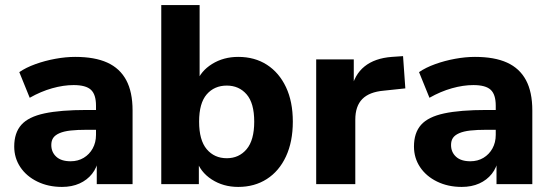

<svg xmlns="http://www.w3.org/2000/svg" viewBox="-20 -725 2171 756"><path d="M224 11Q170 11 127 -10Q84 -31 60 -67Q36 -103 36 -148Q36 -202 64 -233.5Q92 -265 155 -278.5Q218 -292 322 -292H375V-214H323Q284 -214 257.5 -211Q231 -208 214 -200.5Q197 -193 189.5 -182Q182 -171 182 -154Q182 -126 201.5 -108Q221 -90 258 -90Q287 -90 309.5 -103.5Q332 -117 345 -140.5Q358 -164 358 -194V-309Q358 -353 338 -371.5Q318 -390 270 -390Q230 -390 185.5 -377.5Q141 -365 97 -340L56 -441Q82 -459 119.5 -472.5Q157 -486 198 -493.5Q239 -501 276 -501Q353 -501 402.5 -478.5Q452 -456 477 -409.5Q502 -363 502 -290V0H361V-99H368Q362 -65 342.5 -40.5Q323 -16 293 -2.5Q263 11 224 11Z M918 11Q859 11 813.5 -18.5Q768 -48 753 -97H763V0H615V-705H766V-400H754Q770 -445 815 -473Q860 -501 918 -501Q983 -501 1031 -470Q1079 -439 1106 -382Q1133 -325 1133 -246Q1133 -167 1106 -109Q1079 -51 1030.5 -20Q982 11 918 11ZM873 -102Q921 -102 951 -137.5Q981 -173 981 -246Q981 -319 951 -353.5Q921 -388 873 -388Q824 -388 794 -353.5Q764 -319 764 -246Q764 -173 794 -137.5Q824 -102 873 -102Z M1225 0V-491H1373V-371H1363Q1375 -431 1415.5 -463.5Q1456 -496 1523 -501L1567 -504L1576 -377L1491 -368Q1434 -363 1406.5 -335Q1379 -307 1379 -254V0Z M1798 11Q1744 11 1701 -10Q1658 -31 1634 -67Q1610 -103 1610 -148Q1610 -202 1638 -233.5Q1666 -265 1729 -278.5Q1792 -292 1896 -292H1949V-214H1897Q1858 -214 1831.5 -211Q1805 -208 1788 -200.5Q1771 -193 1763.5 -182Q1756 -171 1756 -154Q1756 -126 1775.5 -108Q1795 -90 1832 -90Q1861 -90 1883.5 -103.5Q1906 -117 1919 -140.5Q1932 -164 1932 -194V-309Q1932 -353 1912 -371.5Q1892 -390 1844 -390Q1804 -390 1759.5 -377.5Q1715 -365 1671 -340L1630 -441Q1656 -459 1693.5 -472.5Q1731 -486 1772 -493.5Q1813 -501 1850 -501Q1927 -501 1976.5 -478.5Q2026 -456 2051 -409.5Q2076 -363 2076 -290V0H1935V-99H1942Q1936 -65 1916.5 -40.5Q1897 -16 1867 -2.5Q1837 11 1798 11Z"/></svg>

Font: Nunito Sans 12pt ExtraLight 12pt ExtraBold
Style: Regular
Weight: 800
Version: Version 3.101;gftools[0.9.27]